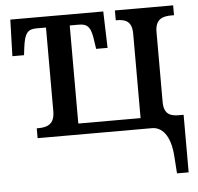

<svg xmlns="http://www.w3.org/2000/svg" viewBox="-53 -590 881 854"><g transform="rotate(-5 388.0 -163.0)"><path d="M698 137 703 210H755V-47H734C695 -47 667 -58 667 -112V-425C667 -483 702 -492 739 -492H751V-536H491V-492H495C532 -492 563 -483 563 -426V-49H285V-487H325C367 -487 380 -469 388 -406L393 -373H444L439 -536H24L19 -373H71L75 -406C83 -469 96 -487 137 -487H179V-113C179 -56 147 -44 106 -44H99V0H610C651 0 692 35 698 137Z"/></g></svg>

Font: Noto Serif SemiCondensed Medium
Style: Regular
Weight: 500
Width: 4
Designer: Monotype Design Team
Foundry: Monotype Imaging Inc.
Version: Version 2.014